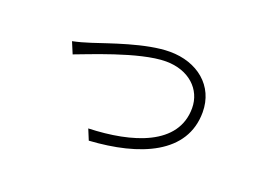

<svg xmlns="http://www.w3.org/2000/svg" viewBox="-81 -675 1162 864"><g transform="rotate(20 500.0 -242.5)"><path d="M174 -387 197 -332C248 -350 476 -446 603 -446C713 -446 785 -378 785 -288C785 -111 585 -50 377 -43L398 8C637 -7 836 -89 836 -287C836 -414 736 -493 605 -493C491 -493 331 -433 259 -410C228 -400 203 -393 174 -387Z"/></g></svg>

Font: Source Han Sans SC Light
Style: Regular
Weight: 300
Designer: Ryoko NISHIZUKA (kana & ideographs); Paul D. Hunt (Latin, Greek & Cyrillic); Wenlong ZHANG (bopomofo); Sandoll Communica
Foundry: Adobe Systems Incorporated
Version: Version 1.004;PS 1.004;hotconv 1.0.82;makeotf.lib2.5.63406